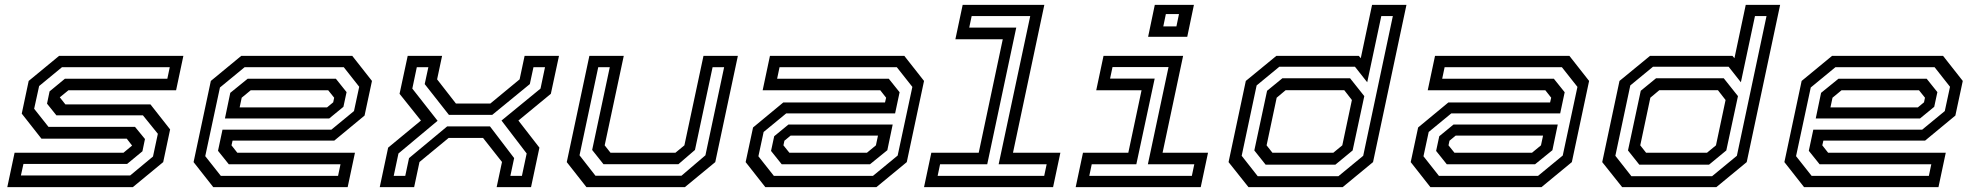

<svg xmlns="http://www.w3.org/2000/svg" viewBox="-20 -770 8123 790"><path d="M10 0 40 -141.5H488L523.5 -171L501.5 -199.5H150.5L69.5 -302.5L98 -437L223 -540H734.5L704.5 -398.5H261.5L226 -369.5L249 -340.5H599L680 -237.5L651.5 -103L526.5 0ZM66 -48H515.5L609.5 -126L629.5 -219.5L568 -295.5H212L173.5 -343.5L184 -394L247 -446H668.5L678.5 -493.5H235L141 -416L120.5 -322.5L179.5 -248H535.5L576.5 -198L566 -147.5L503 -95.5H76.5Z M1429.5 -540 1510.5 -437 1480 -294.5 1355.5 -191.5H937L932.5 -172L956.5 -141.5H1440.5L1410.5 0H857.5L776.5 -103L847.5 -437L972.5 -540ZM1394.5 -493.5H986.5L885 -410L824.5 -127.5L888.5 -46.5H1371L1381 -94H921.5L877 -149.5L895.5 -236.5H1343.5L1436.5 -313L1458 -413ZM1362 -446 1406 -391 1393 -330.5 1334.5 -282.5H905.5L927.5 -388L999 -446ZM1330.5 -398.5H1011.5L974.5 -368L966 -328H1325.5L1351 -349L1355 -368Z M1542.5 0 1577 -162.5 1712 -274 1624 -384 1657.5 -540H1799L1778.5 -443.5L1856 -344H1997.5L2118 -443.5L2138.5 -540H2280L2246.5 -384L2113 -274L2199.5 -162.5L2165 0H2023.5L2045.5 -103.5L1967.5 -202.5H1826L1706 -103.5L1684 0ZM1600 -46.5H1647.5L1663 -119.5L1820 -250H1996L2095.5 -119.5L2080 -46.5H2127.5L2147 -138.5L2043.5 -274L2204 -405.5L2222.5 -493.5H2175L2160 -424L2005.5 -297.5H1827L1727.5 -424L1742.5 -493.5H1695L1676.5 -405.5L1780.5 -273L1619.5 -138.5Z M2393 0 2312 -103 2405 -540H2546.5L2468 -172L2492 -141.5H2759L2796 -172L2874.5 -540H3016L2923 -103L2798 0ZM2430 -47H2784L2882.5 -131L2959.5 -493.5H2912L2839.5 -153L2771.5 -94.5H2463L2416.5 -153L2489 -493.5H2441.5L2364.5 -131Z M3129 0 3048 -103 3078.5 -245.5 3203 -348.5H3621.5L3626 -368L3602 -398.5H3118L3148 -540H3701L3782 -437L3711 -103L3586 0ZM3164 -46.5H3572L3673.5 -130L3734 -412.5L3670 -493.5H3187.5L3177.5 -446H3637L3681.5 -390.5L3663 -303.5H3215L3122 -227L3100.5 -127ZM3196.5 -94 3152.5 -149 3165.5 -209.5 3224 -257.5H3653L3631 -152L3559.5 -94ZM3228 -141.5H3547L3584 -172L3592.5 -212H3233L3207.5 -191L3203.5 -172Z M3782 0 3812 -141.5H4007L4106 -608.5H3911L3941 -750H4277L4148 -141.5H4343L4313 0ZM3838 -46.5H4276.5L4286.5 -94H4089L4219 -704H3978L3968 -656.5H4161.5L4042 -94H3848Z M4704 -618.5 4731.5 -750H4892.5L4865 -618.5ZM4766.5 -661.5H4820.5L4831 -712H4777ZM4406 0 4436 -141.5H4622.5L4677 -398.5H4490.5L4520.5 -540H4848L4763.5 -141.5H4950.5L4920.5 0ZM4462 -46.5H4884L4894 -94H4703L4788 -494H4557.5L4547.5 -446.5H4731L4655.5 -94H4472Z M5504.5 0H5117L5035 -103L5106 -437L5231.5 -540H5571L5579 -530.5L5625.5 -750H5767L5629.5 -103ZM5487 -45 5589 -129 5711 -704H5663.5L5605.5 -431.5L5555 -495.5H5244L5150.5 -418.5L5089 -129L5155 -45ZM5474.5 -92.5H5187.5L5141 -151L5193.5 -396.5L5256.5 -448H5535L5593.5 -374.5L5545.5 -151ZM5466 -141.5 5503 -172 5542.5 -358.5 5511 -399H5270L5233 -368L5191.5 -172L5215.5 -141.5Z M5865.5 0 5784.5 -103 5815 -245.5 5939.5 -348.5H6358L6362.5 -368L6338.5 -398.5H5854.5L5884.5 -540H6437.5L6518.5 -437L6447.5 -103L6322.5 0ZM5900.5 -46.5H6308.5L6410 -130L6470.5 -412.5L6406.5 -493.5H5924L5914 -446H6373.5L6418 -390.5L6399.5 -303.5H5951.5L5858.5 -227L5837 -127ZM5933 -94 5889 -149 5902 -209.5 5960.5 -257.5H6389.5L6367.5 -152L6296 -94ZM5964.5 -141.5H6283.5L6320.5 -172L6329 -212H5969.5L5944 -191L5940 -172Z M7042 0H6654.5L6572.5 -103L6643.5 -437L6769 -540H7108.5L7116.5 -530.5L7163 -750H7304.5L7167 -103ZM7024.5 -45 7126.5 -129 7248.5 -704H7201L7143 -431.5L7092.5 -495.5H6781.5L6688 -418.5L6626.5 -129L6692.5 -45ZM7012 -92.5H6725L6678.5 -151L6731 -396.5L6794 -448H7072.5L7131 -374.5L7083 -151ZM7003.5 -141.5 7040.5 -172 7080 -358.5 7048.5 -399H6807.5L6770.5 -368L6729 -172L6753 -141.5Z M7975 -540 8056 -437 8025.5 -294.5 7901 -191.5H7482.5L7478 -172L7502 -141.5H7986L7956 0H7403L7322 -103L7393 -437L7518 -540ZM7940 -493.5H7532L7430.5 -410L7370 -127.5L7434 -46.5H7916.5L7926.5 -94H7467L7422.5 -149.5L7441 -236.5H7889L7982 -313L8003.5 -413ZM7907.5 -446 7951.5 -391 7938.5 -330.5 7880 -282.5H7451L7473 -388L7544.5 -446ZM7876 -398.5H7557L7520 -368L7511.5 -328H7871L7896.5 -349L7900.5 -368Z"/></svg>

Font: Tourney Expanded Medium
Style: Italic
Weight: 500
Width: 7
Italic angle: -12°
Designer: Tyler Finck
Foundry: Etcetera Type Co
Version: Version 1.010; ttfautohint (v1.8.3)